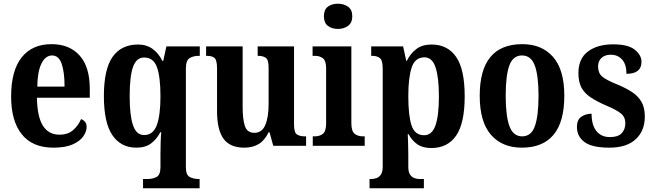

<svg xmlns="http://www.w3.org/2000/svg" viewBox="-20 -786 3523 1035"><path d="M268 10Q155 10 97.5 -62Q40 -134 40 -265Q40 -406 97 -477Q154 -548 258 -548Q354 -548 409 -487Q464 -426 464 -307V-259H179Q181 -156 211.5 -108Q242 -60 301 -60Q346 -60 374 -84.5Q402 -109 417 -144Q429 -140 438 -129.5Q447 -119 447 -102Q447 -77 429 -51Q411 -25 371.5 -7.5Q332 10 268 10ZM328 -319Q328 -397 312.5 -442Q297 -487 261 -487Q225 -487 203.5 -443.5Q182 -400 181 -319Z M751 229V179H774Q803 179 824 168Q845 157 845 114V46Q845 17 846 -17.5Q847 -52 849 -73H844Q825 -36 794.5 -13Q764 10 715 10Q632 10 586 -57Q540 -124 540 -268Q540 -413 587 -479.5Q634 -546 724 -546Q770 -546 803 -522Q836 -498 855 -458H860L877 -536H1057V-485H1051Q1023 -485 1002.5 -473Q982 -461 982 -415V115Q982 157 1002.5 168Q1023 179 1052 179H1056V229ZM757 -58Q805 -58 825 -111Q845 -164 845 -267Q845 -372 826 -424Q807 -476 757 -476Q715 -476 697 -425Q679 -374 679 -267Q679 -164 697 -111Q715 -58 757 -58Z M1297 10Q1220 10 1185 -38Q1150 -86 1150 -187V-416Q1150 -459 1138 -472Q1126 -485 1094 -485H1091V-536H1288V-210Q1288 -141 1300.5 -105.5Q1313 -70 1351 -70Q1392 -70 1410 -112Q1428 -154 1428 -225V-420Q1428 -464 1412.5 -474.5Q1397 -485 1372 -485H1369V-536H1565V-115Q1565 -71 1581 -61Q1597 -51 1622 -51H1630V0H1453L1433 -73H1428Q1407 -29 1374.5 -9.5Q1342 10 1297 10Z M1802 -630Q1769 -630 1747.5 -646.5Q1726 -663 1726 -698Q1726 -734 1747.5 -750Q1769 -766 1802 -766Q1833 -766 1856 -750Q1879 -734 1879 -698Q1879 -663 1856 -646.5Q1833 -630 1802 -630ZM1666 0V-51H1676Q1704 -51 1721 -65Q1738 -79 1738 -122V-417Q1738 -458 1721 -471.5Q1704 -485 1678 -485H1665V-536H1874V-123Q1874 -79 1891.5 -65Q1909 -51 1936 -51H1946V0Z M1972 229V179H1982Q1994 179 2008.5 174.5Q2023 170 2033 155.5Q2043 141 2043 112V-415Q2043 -461 2027.5 -473Q2012 -485 1987 -485H1981V-536H2153L2170 -458H2173Q2192 -497 2224 -521.5Q2256 -546 2306 -546Q2393 -546 2439 -479Q2485 -412 2485 -267Q2485 -122 2439 -55Q2393 12 2305 12Q2259 12 2230 -8Q2201 -28 2182 -63H2178Q2179 -39 2180 -10Q2181 19 2181 49V113Q2181 142 2191 156Q2201 170 2215 174.5Q2229 179 2241 179H2265V229ZM2266 -57Q2309 -57 2327.5 -110Q2346 -163 2346 -267Q2346 -368 2328 -422.5Q2310 -477 2268 -477Q2217 -477 2199 -421.5Q2181 -366 2181 -268Q2181 -163 2198.5 -110Q2216 -57 2266 -57Z M2793 10Q2687 10 2626.5 -59.5Q2566 -129 2566 -270Q2566 -548 2796 -548Q2901 -548 2961.5 -479Q3022 -410 3022 -270Q3022 -129 2964 -59.5Q2906 10 2793 10ZM2795 -51Q2844 -51 2863.5 -106.5Q2883 -162 2883 -270Q2883 -378 2863 -432.5Q2843 -487 2794 -487Q2745 -487 2725.5 -432.5Q2706 -378 2706 -270Q2706 -162 2726 -106.5Q2746 -51 2795 -51Z M3265 10Q3171 10 3130.5 -20.5Q3090 -51 3090 -101Q3090 -141 3114 -157Q3138 -173 3169 -173Q3169 -112 3195 -79.5Q3221 -47 3268 -47Q3312 -47 3331.5 -68Q3351 -89 3351 -122Q3351 -155 3327 -174.5Q3303 -194 3248 -217Q3197 -239 3163.5 -261.5Q3130 -284 3114 -314.5Q3098 -345 3098 -392Q3098 -470 3149.5 -508.5Q3201 -547 3285 -547Q3366 -547 3402 -518Q3438 -489 3438 -453Q3438 -388 3357 -388Q3357 -439 3333.5 -465Q3310 -491 3273 -491Q3241 -491 3222.5 -474Q3204 -457 3204 -427Q3204 -392 3226.5 -373Q3249 -354 3309 -330Q3355 -311 3388 -289Q3421 -267 3438.5 -236Q3456 -205 3456 -158Q3456 -81 3407 -35.5Q3358 10 3265 10Z"/></svg>

Font: Noto Serif Hebrew Condensed
Style: Bold
Weight: 700
Width: 3
Designer: Monotype Design Team
Foundry: Monotype Imaging Inc.
Version: Version 2.004; ttfautohint (v1.8.4.7-5d5b)